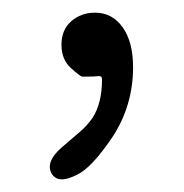

<svg xmlns="http://www.w3.org/2000/svg" viewBox="-20 -116 290 303"><path d="M103 159Q71 176 61 157Q52 139 77 117L105 93Q117 83 126 70Q141 47 141 9Q141 4 136 4Q129 5 110 5Q107 5 92 -8.5Q77 -22 77 -45.5Q77 -69 92.5 -82.5Q108 -96 130 -96Q157 -96 173.5 -73Q190 -50 190 -10Q190 51 157 101Q125 148 103 159Z"/></svg>

Font: Resource Han Rounded JP Light
Style: Regular
Weight: 300
Designer: Cyano Hao (round all glyphs); Ryoko NISHIZUKA 西塚涼子 (kana, bopomofo & ideographs); Paul D. Hunt (Latin, Greek & Cyrillic)
Foundry: Cyano Hao
Version: 0.990